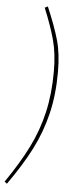

<svg xmlns="http://www.w3.org/2000/svg" viewBox="-63 -860 392 1022"><g transform="rotate(5 133.0 -349.5)"><path d="M234 -487Q234 -364 209.5 -262.5Q185 -161 138 -69Q91 23 15 130L2 120Q75 14 120.5 -77Q166 -168 189 -267.5Q212 -367 212 -487Q212 -582 192.5 -654Q173 -726 134 -821L150 -829Q193 -728 213.5 -656Q234 -584 234 -487Z"/></g></svg>

Font: Fira Sans Extra Condensed Thin
Style: Italic
Weight: 250
Width: 3
Italic angle: -8°
Designer: Carrois Corporate & Edenspiekermann AG
Foundry: Carrois Corporate GbR & Edenspiekermann AG
Version: Version 4.203